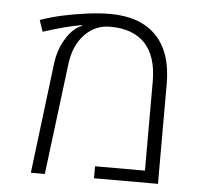

<svg xmlns="http://www.w3.org/2000/svg" viewBox="-46 -623 702 670"><g transform="rotate(5 305.5 -288.0)"><path d="M85.9 0 133.8 -389.6Q139.2 -431.2 158.7 -466.6Q178.2 -502 205.1 -519.5Q208.5 -521.5 212.4 -523.2Q216.3 -524.9 219.7 -526.4L218.8 -528.8Q192.9 -524.4 159.4 -515.9Q126 -507.3 84 -493.7L70.3 -533.7Q107.4 -546.9 150.1 -556.2Q192.9 -565.4 235.4 -570.8Q277.8 -576.2 313.5 -576.2Q418.5 -576.2 474.9 -518.8Q531.2 -461.4 531.2 -350.1V0H307.1V-42H481.9V-353.5Q481.9 -442.4 439.9 -487.1Q397.9 -531.7 317.4 -531.7Q265.1 -531.7 228.5 -493.4Q191.9 -455.1 183.6 -391.1L134.8 0Z"/></g></svg>

Font: Heebo ExtraLight
Style: Regular
Weight: 250
Designer: Oded Ezer
Foundry: Ezer Type House
Version: Version 3.100